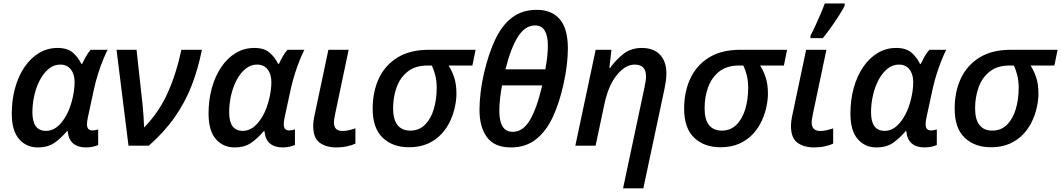

<svg xmlns="http://www.w3.org/2000/svg" viewBox="-20 -821 5980 1082"><path d="M192.9 9.8Q128.4 9.8 87.4 -37.4Q46.4 -84.5 46.4 -181.2Q46.4 -257.3 64.7 -324.2Q83 -391.1 117.4 -442.1Q151.9 -493.2 199.2 -522Q246.6 -550.8 304.7 -550.8Q359.9 -550.8 390.4 -524.4Q420.9 -498 438.5 -460.9H442.9Q450.7 -478 463.9 -501.7Q477.1 -525.4 491.2 -540.5H586.4Q575.2 -519 561 -484.1Q546.9 -449.2 533.2 -406.7Q519.5 -364.3 509.8 -319.8L475.1 -159.2Q470.2 -137.7 470.2 -120.1Q470.2 -85.9 501 -85.9Q516.6 -85.9 533.2 -91.8V-3.9Q523.4 1 504.6 5.4Q485.8 9.8 463.9 9.8Q418.9 9.8 392.3 -12.5Q365.7 -34.7 361.3 -82.5H357.9Q327.6 -45.9 289.6 -18.1Q251.5 9.8 192.9 9.8ZM239.3 -83.5Q287.6 -83.5 326.2 -130.4Q364.7 -177.2 384.3 -248.5Q400.4 -308.1 400.4 -357.9Q400.4 -402.8 379.2 -429.9Q357.9 -457 319.3 -457Q284.2 -457 255.4 -433.8Q226.6 -410.6 205.6 -371.6Q184.6 -332.5 173.6 -284.7Q162.6 -236.8 162.6 -187.5Q162.6 -83.5 239.3 -83.5Z M704.1 0 636.7 -540.5H749.5L783.7 -228.5Q787.1 -196.3 789.1 -163.3Q791 -130.4 792 -102.5Q873 -185.1 922.1 -291.5Q971.2 -397.9 1002.4 -540.5H1117.7Q1096.7 -433.6 1060.3 -339.6Q1023.9 -245.6 965.3 -161.6Q906.7 -77.6 818.8 0Z M1301.8 9.8Q1237.3 9.8 1196.3 -37.4Q1155.3 -84.5 1155.3 -181.2Q1155.3 -257.3 1173.6 -324.2Q1191.9 -391.1 1226.3 -442.1Q1260.7 -493.2 1308.1 -522Q1355.5 -550.8 1413.6 -550.8Q1468.8 -550.8 1499.3 -524.4Q1529.8 -498 1547.4 -460.9H1551.8Q1559.6 -478 1572.8 -501.7Q1585.9 -525.4 1600.1 -540.5H1695.3Q1684.1 -519 1669.9 -484.1Q1655.8 -449.2 1642.1 -406.7Q1628.4 -364.3 1618.7 -319.8L1584 -159.2Q1579.1 -137.7 1579.1 -120.1Q1579.1 -85.9 1609.9 -85.9Q1625.5 -85.9 1642.1 -91.8V-3.9Q1632.3 1 1613.5 5.4Q1594.7 9.8 1572.8 9.8Q1527.8 9.8 1501.2 -12.5Q1474.6 -34.7 1470.2 -82.5H1466.8Q1436.5 -45.9 1398.4 -18.1Q1360.4 9.8 1301.8 9.8ZM1348.1 -83.5Q1396.5 -83.5 1435.1 -130.4Q1473.6 -177.2 1493.2 -248.5Q1509.3 -308.1 1509.3 -357.9Q1509.3 -402.8 1488 -429.9Q1466.8 -457 1428.2 -457Q1393.1 -457 1364.3 -433.8Q1335.4 -410.6 1314.5 -371.6Q1293.5 -332.5 1282.5 -284.7Q1271.5 -236.8 1271.5 -187.5Q1271.5 -83.5 1348.1 -83.5Z M1876 9.8Q1817.9 9.8 1781.5 -16.8Q1745.1 -43.5 1745.1 -110.8Q1745.1 -124 1747.3 -141.1Q1749.5 -158.2 1755.4 -184.6L1830.6 -540.5H1944.8L1868.7 -178.7Q1865.7 -165 1863.8 -152.3Q1861.8 -139.6 1861.8 -129.9Q1861.8 -107.9 1873.3 -95.5Q1884.8 -83 1909.7 -83Q1927.7 -83 1944.8 -86.9Q1961.9 -90.8 1982.9 -97.7V-11.7Q1965.3 -2.9 1936.3 3.4Q1907.2 9.8 1876 9.8Z M2284.7 8.8Q2192.4 8.8 2136.2 -45.2Q2080.1 -99.1 2080.1 -208.5Q2080.1 -303.2 2114.7 -378.2Q2149.4 -453.1 2220 -496.8Q2290.5 -540.5 2397.5 -540.5H2660.2L2642.1 -451.7H2507.8Q2524.9 -426.3 2538.6 -387.5Q2552.2 -348.6 2552.2 -292.5Q2552.2 -259.8 2543.9 -219.7Q2535.6 -179.7 2517.1 -139.4Q2498.5 -99.1 2467.5 -65.7Q2436.5 -32.2 2391.4 -11.7Q2346.2 8.8 2284.7 8.8ZM2292 -85Q2342.3 -85 2375.5 -118.7Q2408.7 -152.3 2424.8 -207Q2440.9 -261.7 2440.9 -325.2Q2440.9 -364.7 2433.1 -396.2Q2425.3 -427.7 2413.6 -451.7H2389.2Q2320.3 -451.7 2277.6 -417.7Q2234.9 -383.8 2215.1 -328.9Q2195.3 -273.9 2195.3 -210.9Q2195.3 -147.5 2220.2 -116.2Q2245.1 -85 2292 -85Z M2859.4 9.8Q2767.1 9.8 2724.6 -47.4Q2682.1 -104.5 2682.1 -202.6Q2682.1 -245.1 2688.2 -298.3Q2694.3 -351.6 2707 -406.2Q2732.9 -518.6 2771.2 -599.1Q2809.6 -679.7 2866.5 -722.7Q2923.3 -765.6 3005.9 -765.6Q3088.9 -765.6 3134.5 -712.6Q3180.2 -659.7 3180.2 -548.3Q3180.2 -507.8 3174.6 -457.8Q3168.9 -407.7 3156.2 -349.1Q3132.8 -241.7 3095 -160.9Q3057.1 -80.1 2999.5 -35.2Q2941.9 9.8 2859.4 9.8ZM2828.6 -430.2H3053.2Q3060.1 -466.3 3063.7 -500Q3067.4 -533.7 3067.4 -565.4Q3067.4 -619.1 3049.6 -648.4Q3031.7 -677.7 2995.6 -677.7Q2939 -677.7 2898.4 -613.3Q2857.9 -548.8 2828.6 -430.2ZM2869.1 -78.1Q2926.8 -78.1 2965.8 -143.3Q3004.9 -208.5 3035.6 -339.8H2809.1Q2793.9 -258.8 2793.9 -195.8Q2793.9 -78.1 2869.1 -78.1Z M3491.2 240.2 3611.8 -328.1Q3615.7 -347.2 3618.2 -362.5Q3620.6 -377.9 3620.6 -391.1Q3620.6 -457 3556.2 -457Q3503.9 -457 3455.8 -397.7Q3407.7 -338.4 3385.3 -231L3336.4 0H3222.2L3336.9 -540.5H3425.8L3414.1 -438.5H3418.5Q3448.2 -481.4 3491.9 -516.1Q3535.6 -550.8 3597.2 -550.8Q3663.1 -550.8 3699.2 -512.7Q3735.4 -474.6 3735.4 -406.2Q3735.4 -385.7 3732.2 -363.3Q3729 -340.8 3724.6 -319.8L3605.5 240.2Z M4040 8.8Q3947.8 8.8 3891.6 -45.2Q3835.4 -99.1 3835.4 -208.5Q3835.4 -303.2 3870.1 -378.2Q3904.8 -453.1 3975.3 -496.8Q4045.9 -540.5 4152.8 -540.5H4415.5L4397.5 -451.7H4263.2Q4280.3 -426.3 4293.9 -387.5Q4307.6 -348.6 4307.6 -292.5Q4307.6 -259.8 4299.3 -219.7Q4291 -179.7 4272.5 -139.4Q4253.9 -99.1 4222.9 -65.7Q4191.9 -32.2 4146.7 -11.7Q4101.6 8.8 4040 8.8ZM4047.4 -85Q4097.7 -85 4130.9 -118.7Q4164.1 -152.3 4180.2 -207Q4196.3 -261.7 4196.3 -325.2Q4196.3 -364.7 4188.5 -396.2Q4180.7 -427.7 4168.9 -451.7H4144.5Q4075.7 -451.7 4033 -417.7Q3990.2 -383.8 3970.5 -328.9Q3950.7 -273.9 3950.7 -210.9Q3950.7 -147.5 3975.6 -116.2Q4000.5 -85 4047.4 -85Z M4568.4 9.8Q4510.3 9.8 4473.9 -16.8Q4437.5 -43.5 4437.5 -110.8Q4437.5 -124 4439.7 -141.1Q4441.9 -158.2 4447.8 -184.6L4522.9 -540.5H4637.2L4561 -178.7Q4558.1 -165 4556.2 -152.3Q4554.2 -139.6 4554.2 -129.9Q4554.2 -107.9 4565.7 -95.5Q4577.1 -83 4602.1 -83Q4620.1 -83 4637.2 -86.9Q4654.3 -90.8 4675.3 -97.7V-11.7Q4657.7 -2.9 4628.7 3.4Q4599.6 9.8 4568.4 9.8ZM4547.4 -606V-620.1Q4560.1 -644 4575 -676.3Q4589.8 -708.5 4604 -741.5Q4618.2 -774.4 4627.9 -801.3H4740.2V-788.6Q4728 -765.1 4708 -733.4Q4688 -701.7 4664.3 -668.5Q4640.6 -635.3 4617.2 -606Z M4918.9 9.8Q4854.5 9.8 4813.5 -37.4Q4772.5 -84.5 4772.5 -181.2Q4772.5 -257.3 4790.8 -324.2Q4809.1 -391.1 4843.5 -442.1Q4877.9 -493.2 4925.3 -522Q4972.7 -550.8 5030.8 -550.8Q5085.9 -550.8 5116.5 -524.4Q5147 -498 5164.6 -460.9H5168.9Q5176.8 -478 5189.9 -501.7Q5203.1 -525.4 5217.3 -540.5H5312.5Q5301.3 -519 5287.1 -484.1Q5272.9 -449.2 5259.3 -406.7Q5245.6 -364.3 5235.8 -319.8L5201.2 -159.2Q5196.3 -137.7 5196.3 -120.1Q5196.3 -85.9 5227.1 -85.9Q5242.7 -85.9 5259.3 -91.8V-3.9Q5249.5 1 5230.7 5.4Q5211.9 9.8 5189.9 9.8Q5145 9.8 5118.4 -12.5Q5091.8 -34.7 5087.4 -82.5H5084Q5053.7 -45.9 5015.6 -18.1Q4977.5 9.8 4918.9 9.8ZM4965.3 -83.5Q5013.7 -83.5 5052.2 -130.4Q5090.8 -177.2 5110.4 -248.5Q5126.5 -308.1 5126.5 -357.9Q5126.5 -402.8 5105.2 -429.9Q5084 -457 5045.4 -457Q5010.3 -457 4981.4 -433.8Q4952.6 -410.6 4931.6 -371.6Q4910.6 -332.5 4899.7 -284.7Q4888.7 -236.8 4888.7 -187.5Q4888.7 -83.5 4965.3 -83.5Z M5564.5 8.8Q5472.2 8.8 5416 -45.2Q5359.9 -99.1 5359.9 -208.5Q5359.9 -303.2 5394.5 -378.2Q5429.2 -453.1 5499.8 -496.8Q5570.3 -540.5 5677.2 -540.5H5939.9L5921.9 -451.7H5787.6Q5804.7 -426.3 5818.4 -387.5Q5832 -348.6 5832 -292.5Q5832 -259.8 5823.7 -219.7Q5815.4 -179.7 5796.9 -139.4Q5778.3 -99.1 5747.3 -65.7Q5716.3 -32.2 5671.1 -11.7Q5626 8.8 5564.5 8.8ZM5571.8 -85Q5622.1 -85 5655.3 -118.7Q5688.5 -152.3 5704.6 -207Q5720.7 -261.7 5720.7 -325.2Q5720.7 -364.7 5712.9 -396.2Q5705.1 -427.7 5693.4 -451.7H5668.9Q5600.1 -451.7 5557.4 -417.7Q5514.6 -383.8 5494.9 -328.9Q5475.1 -273.9 5475.1 -210.9Q5475.1 -147.5 5500 -116.2Q5524.9 -85 5571.8 -85Z"/></svg>

Font: Open Sans SemiBold
Style: Italic
Weight: 600
Italic angle: -12°
Designer: Monotype Design Team
Foundry: Monotype Imaging Inc.
Version: Version 3.003; ttfautohint (v1.8.4)